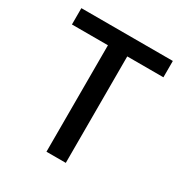

<svg xmlns="http://www.w3.org/2000/svg" viewBox="-171 -845 951 998"><g transform="rotate(30 305.0 -346.5)"><path d="M247 -617V22H363V-617H580V-715H31V-617Z"/></g></svg>

Font: コーポレート・ロゴ ver3 Medium
Style: Regular
Weight: 500
Designer: [KANA_main] LOGOTYPE.JP [Source Han Sans] Ryoko NISHIZUKA 西塚涼子 (kana, bopomofo & ideographs); Paul D. Hunt (Latin, Greek
Version: Version 12.001;FEAKit 1.0